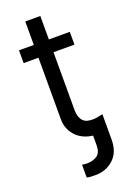

<svg xmlns="http://www.w3.org/2000/svg" viewBox="-165 -738 697 1004"><g transform="rotate(-20 183.0 -235.5)"><path d="M31.2 -474.4V-545.5H113.6V-676.1H197.4V-545.5H313.9V-474.4H197.4V-156.2Q197.4 -129.6 203.7 -113.5Q209.9 -97.3 220 -88.4Q230.1 -79.5 243.1 -76.7Q256 -73.9 269.9 -73.9Q275.9 -73.9 281.6 -74.4Q287.3 -74.9 292.6 -75.6L326.7 -82.4V58.2Q326.7 128.6 285.5 166.5Q244.3 204.5 184.7 204.5Q171.9 204.5 158.9 204Q146 203.5 136.4 200.3V129.3Q141.7 130.3 148.8 131.2Q155.9 132.1 163.4 132.1Q197.1 132.1 220.2 116.5Q242.9 101.2 242.9 58.2V6Q218.4 3.6 195.1 -6.4Q171.9 -16.3 153.8 -33.9Q135.7 -51.5 124.6 -76.3Q113.6 -101.2 113.6 -133.5V-474.4Z"/></g></svg>

Font: Inter P
Style: Regular
Weight: 400
Designer: Rasmus Andersson
Foundry: rsms
Version: Version 3.018;git-588b23468